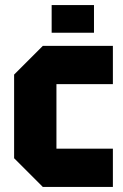

<svg xmlns="http://www.w3.org/2000/svg" viewBox="-20 -742 490 762"><path d="M36 -114V-446L150 -560H428V-408H204V-152H428V0H150ZM185 -612V-722H353V-612Z"/></svg>

Font: Tektur SemiCondensed
Style: Bold
Weight: 700
Width: 4
Designer: Adam Jagosz
Foundry: Adam Jagosz
Version: Version 1.005;gftools[0.9.30]